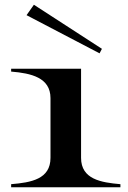

<svg xmlns="http://www.w3.org/2000/svg" viewBox="-20 -790 542 810"><path d="M27 -13V0H488V-13C406 -20 322 -34 322 -124V-500H27V-488C111 -481 193 -463 193 -376V-124C193 -34 111 -20 27 -13ZM92 -726 400 -565 410 -584 123 -770Z"/></svg>

Font: Sprat Extended Medium
Style: Regular
Weight: 500
Width: 9
Designer: Ethan Nakache
Foundry: Collletttivo
Version: Version 2.000;Glyphs 3.2 (3217)